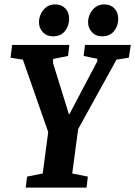

<svg xmlns="http://www.w3.org/2000/svg" viewBox="-20 -852 614 872"><path d="M97 0 103 -50 174 -64 199 -252 84 -581 28 -590 35 -648H295L289 -598L221 -584V-565L293 -333H295L422 -574V-585L360 -598L366 -648H574L565 -590L509 -581L335 -266L308 -64L379 -50L373 0ZM443 -687Q415 -687 397.5 -706Q380 -725 380 -751Q380 -770 388.5 -788.5Q397 -807 413.5 -819.5Q430 -832 454 -832Q482 -832 499.5 -814Q517 -796 517 -766Q517 -736 498.5 -711.5Q480 -687 443 -687ZM220 -687Q192 -687 174.5 -706Q157 -725 157 -751Q157 -770 165.5 -788.5Q174 -807 190 -819.5Q206 -832 231 -832Q259 -832 276.5 -814Q294 -796 294 -766Q294 -736 275.5 -711.5Q257 -687 220 -687Z"/></svg>

Font: Faustina Light
Style: Bold Italic
Weight: 700
Italic angle: -8°
Version: Version 1.200